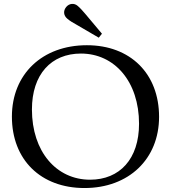

<svg xmlns="http://www.w3.org/2000/svg" viewBox="-20 -938 862 968"><path d="M478 -748 494 -768 410 -868C397 -883 386 -896 372 -908C354 -924 329 -921 314 -903C298 -884 300 -860 319 -844C333 -832 347 -824 365 -814ZM406 10C629 10 782 -136 782 -349C782 -567 637 -710 418 -710C193 -710 40 -564 40 -350C40 -133 185 10 406 10ZM434 -32C264 -32 141 -174 141 -386C141 -563 238 -668 388 -668C558 -668 681 -526 681 -314C681 -137 584 -32 434 -32Z"/></svg>

Font: Hedvig Letters Serif 24pt
Style: Regular
Weight: 400
Designer: Alexander Örn & Tor Weibull
Foundry: Kanon Foundry
Version: Version 1.000